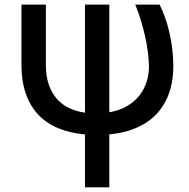

<svg xmlns="http://www.w3.org/2000/svg" viewBox="-20 -565 806 818"><path d="M175.4 -545.5V-289.4Q175.4 -239.7 188.2 -203.5Q201 -167.3 223.4 -142.6Q245.7 -117.9 276.3 -103.9Q306.8 -89.8 342 -84.9V-545.5H445.7V-86.6Q490.4 -94.5 522.4 -113.6Q554.3 -132.8 574.8 -159.3Q595.2 -185.7 604.9 -217.5Q614.7 -249.3 614.7 -282.7Q614 -314.3 609.4 -348Q604.8 -381.7 596.9 -415.8Q589.1 -449.9 578.8 -483Q568.5 -516 556.1 -545.5H659.8Q671.2 -523.4 681.8 -494.3Q692.5 -465.2 700.6 -431.3Q708.8 -397.4 713.6 -359.6Q718.4 -321.7 718.4 -282.7Q718.4 -247.2 712.2 -213.2Q706 -179.3 692.6 -148.8Q679.3 -118.3 658 -91.8Q636.7 -65.3 606.4 -44.9Q576 -24.5 536 -10.8Q496.1 2.8 445.7 7.5V233H342V7.8Q279.5 2.1 229.4 -18.3Q179.3 -38.7 144.2 -75.3Q109 -111.9 90.2 -165.3Q71.4 -218.8 71.4 -290.1V-545.5Z"/></svg>

Font: Cannonade Med
Style: Regular
Weight: 500
Designer: Rasmus Andersson
Foundry: rsms
Version: Version 3.012;git-f93a4a705